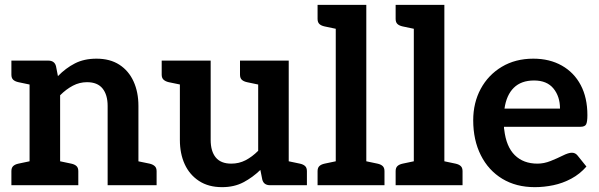

<svg xmlns="http://www.w3.org/2000/svg" viewBox="-20 -764 2469 792"><path d="M102 0V-514H179Q205 -514 211 -491L219 -450Q251 -483 289 -502.5Q327 -522 378 -522Q434 -522 472.5 -497Q511 -472 531 -428Q551 -384 551 -327V0H424V-327Q424 -373 403 -399Q382 -425 339 -425Q308 -425 280.5 -410.5Q253 -396 228 -371V0ZM27 0V-58Q27 -72 34.5 -79Q42 -86 56 -89L113 -101L126 0ZM204 0 217 -101 274 -89Q288 -86 295.5 -79Q303 -72 303 -58V0ZM527 0 539 -101 597 -89Q610 -86 618 -79Q626 -72 626 -58V0ZM126 -514 113 -413 56 -425Q42 -428 34.5 -435Q27 -442 27 -456V-514Z M896 8Q840 8 801 -17.5Q762 -43 742 -86.5Q722 -130 722 -187V-514H849V-187Q849 -140 870 -114.5Q891 -89 934 -89Q966 -89 993 -103Q1020 -117 1045 -142V-514H1171V0H1094Q1068 0 1062 -23L1054 -63Q1022 -32 984 -12Q946 8 896 8ZM1147 0 1160 -101 1217 -89Q1231 -86 1238.5 -79Q1246 -72 1246 -58V0ZM746 -514 734 -413 676 -425Q663 -428 655 -435Q647 -442 647 -456V-514ZM1069 -514 1056 -413 999 -425Q985 -428 977.5 -435Q970 -442 970 -456V-514Z M1365 0V-744H1491V0ZM1290 0V-58Q1290 -72 1297.5 -79Q1305 -86 1319 -89L1376 -101L1389 0ZM1467 0 1480 -101 1537 -89Q1551 -86 1558.5 -79Q1566 -72 1566 -58V0ZM1389 -744 1376 -643 1319 -655Q1305 -658 1297.5 -665Q1290 -672 1290 -686V-744Z M1687 0V-744H1813V0ZM1612 0V-58Q1612 -72 1619.5 -79Q1627 -86 1641 -89L1698 -101L1711 0ZM1789 0 1802 -101 1859 -89Q1873 -86 1880.5 -79Q1888 -72 1888 -58V0ZM1711 -744 1698 -643 1641 -655Q1627 -658 1619.5 -665Q1612 -672 1612 -686V-744Z M2186 8Q2109 8 2052 -26.5Q1995 -61 1963.5 -123.5Q1932 -186 1932 -268Q1932 -340 1963 -397.5Q1994 -455 2050 -488.5Q2106 -522 2180 -522Q2247 -522 2297.5 -493.5Q2348 -465 2375.5 -413Q2403 -361 2403 -289Q2403 -262 2398 -251.5Q2393 -241 2374 -241H2059Q2059 -238 2059 -235Q2059 -232 2060 -229Q2068 -159 2103.5 -124Q2139 -89 2197 -89Q2224 -89 2251.5 -100Q2279 -111 2302 -122.5Q2325 -134 2339 -134Q2353 -134 2362 -123L2399 -77Q2372 -46 2336.5 -27Q2301 -8 2262.5 0Q2224 8 2186 8ZM2061 -316H2290Q2290 -366 2263 -399Q2236 -432 2183 -432Q2130 -432 2099.5 -402Q2069 -372 2061 -316Z"/></svg>

Font: Aleo
Style: Bold
Weight: 700
Designer: Alessio Laiso
Foundry: Alessio Laiso
Version: Version 2.001;gftools[0.9.29]